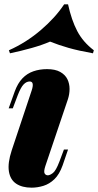

<svg xmlns="http://www.w3.org/2000/svg" viewBox="-20 -852 453 886"><path d="M126 -434Q140 -476 117 -476Q102 -476 89 -462.5Q76 -449 62 -413L39 -352H20L48 -430Q62 -468 83.5 -490.5Q105 -513 134 -523Q163 -533 197 -533Q235 -533 258 -520Q281 -507 291 -486.5Q301 -466 301 -441.5Q301 -417 293 -393L189 -85Q181 -60 186 -51.5Q191 -43 201 -43Q210 -43 224 -53.5Q238 -64 254 -106L275 -162H294L269 -89Q254 -47 231 -25Q208 -3 180.5 5.5Q153 14 126 14Q82 14 54.5 -4.5Q27 -23 21 -61.5Q15 -100 34 -158ZM211 -660Q174 -644 126 -630.5Q78 -617 26 -606L21 -620Q100 -655 167.5 -712.5Q235 -770 276 -832H294Q310 -759 336.5 -708.5Q363 -658 413 -620L409 -606Q342 -618 296.5 -631Q251 -644 211 -660Z"/></svg>

Font: Playfair Display Black
Style: Italic
Weight: 900
Italic angle: -14°
Designer: Claus Eggers Sørensen
Foundry: Claus Eggers Sørensen
Version: Version 1.203